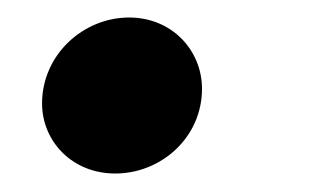

<svg xmlns="http://www.w3.org/2000/svg" viewBox="-20 -180 350 215"><path d="M109 14.3C160.6 14.3 206.2 -26.2 206.2 -80.5C206.2 -123.7 172.5 -160.4 124.6 -160.4C73 -160.4 27.1 -118.5 27.1 -64.2C27.1 -21.9 60.7 14.3 109 14.3Z"/></svg>

Font: Source Serif 4 Variable
Style: Italic
Weight: 400
Italic angle: -12°
Designer: Frank Grießhammer
Foundry: Adobe Systems Incorporated
Version: Version 4.004;hotconv 1.0.116;makeotfexe 2.5.65601